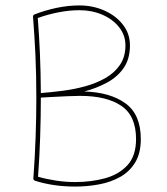

<svg xmlns="http://www.w3.org/2000/svg" viewBox="-20 -686 615 707"><path d="M498.5 -173.8Q498.5 -122.1 478 -88.1Q457.5 -54.2 422.9 -34.7Q388.2 -15.1 345 -7.1Q301.8 1 256.8 1Q176.3 1 108.9 -20.5Q106 -21.5 104.5 -23.9Q104 -23.9 104 -24.4Q101.6 -27.3 103 -31.2V-31.7Q108.4 -103.5 111.1 -179.7Q113.8 -255.9 113.8 -325.2Q113.8 -412.1 110.4 -484.6Q106.9 -557.1 101.6 -624.5Q101.1 -628.9 104.5 -631.3Q105 -631.8 105.5 -632.3Q106 -632.3 106.4 -632.8Q106.4 -632.8 106.9 -632.8Q145.5 -647.9 188.2 -657Q231 -666 272.5 -666Q321.8 -666 364.3 -647.2Q406.7 -628.4 432.6 -595.2Q458.5 -562 458.5 -519Q458.5 -468.3 434.8 -434.8Q411.1 -401.4 372.8 -381.1Q334.5 -360.8 290.5 -349.1Q386.2 -346.2 442.4 -305.2Q498.5 -264.2 498.5 -173.8ZM272.5 -648.4Q234.9 -648.4 195.1 -640.6Q155.3 -632.8 119.1 -619.6Q124 -557.1 127 -489.7Q129.9 -422.4 130.4 -343.3Q167.5 -346.2 210 -351.6Q252.4 -356.9 293.5 -368.2Q334.5 -379.4 367.9 -398.4Q401.4 -417.5 421.6 -447Q441.9 -476.6 441.9 -519Q441.9 -556.2 418.9 -585.4Q396 -614.7 357.4 -631.6Q318.8 -648.4 272.5 -648.4ZM130.4 -325.2Q130.4 -256.8 127.9 -181.9Q125.5 -106.9 120.1 -35.2Q150.9 -26.4 186.3 -21Q221.7 -15.6 256.8 -15.6Q315.4 -15.6 366.7 -29.5Q418 -43.5 449.5 -77.9Q481 -112.3 481 -173.8Q481 -259.3 427 -296.1Q373 -333 273.9 -333Q257.3 -333 230 -331.8Q202.6 -330.6 175 -329.1Q147.5 -327.6 130.9 -326.7H130.4Z"/></svg>

Font: Mikhak-DS1-FD Thin
Style: Regular
Weight: 100
Designer: Amin Abedi
Version: Version 3.2